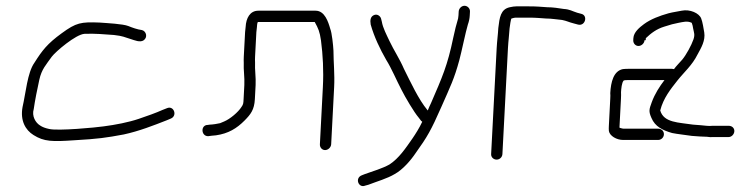

<svg xmlns="http://www.w3.org/2000/svg" viewBox="-20 -504 2609 664"><path d="M471 -400C455 -402 436.9 -408.6 423.7 -414C404.5 -421.5 351 -423.9 324.3 -426C259.8 -428.5 243.8 -425.9 193.4 -389C143.6 -352.8 126 -329.7 99 -287C74.6 -252.9 69.2 -181.8 58 -134C49.3 -86.9 68 -54.3 95.9 -37C132.5 -13.9 160.9 -13.7 238 -19C319 -23.6 346.9 -27.6 408 -39C460.9 -50.4 512 -70.5 556.6 -88L570.9 -94C594.5 -103.9 581.1 -139.8 557.8 -130L542.5 -124C518.8 -113.3 488.7 -102.8 459.9 -93C424.9 -81.1 378.9 -72.2 338.5 -67C312.5 -63.1 180.9 -50.6 150 -58C136.8 -60.7 126.4 -64.7 118.7 -70C103.1 -79.4 89.2 -102.4 96.7 -127C100.1 -152.1 109.8 -201.3 115.9 -228C124.1 -265.2 139.5 -280.1 159.1 -308C172.5 -325.8 242.5 -385.4 272.3 -387C309.4 -388.5 338.9 -385.4 374.1 -383C406.6 -379.2 408.5 -376 431.8 -369C445 -365 464.2 -356.2 476.6 -364.5C491.5 -374.5 486.2 -396.1 471 -400Z M1125.3 -5 1135.6 -203C1137.9 -246.6 1133.3 -289.2 1133.2 -329C1132.3 -347 1127.7 -391.6 1122.2 -404C1115.2 -428.7 1103 -467 1071.5 -467H873.5C844.2 -467 831.1 -441.1 829.5 -411C828.5 -404.3 827.9 -398.3 827.6 -393L823.1 -308C822.7 -300 822.7 -293 823 -287C821.7 -262 826.4 -236.8 825 -210L822.4 -161C821.7 -146.3 821.3 -142.8 815 -134C803.7 -115.9 775.5 -92.4 755.4 -84L741.1 -78C733.5 -75.9 713.5 -73 705.8 -73L698.8 -72C673 -72 675 -33 699.7 -33C709 -34.3 714.2 -35 726.9 -36C769.8 -42.1 798.8 -60 825.6 -87C846.8 -108.4 859.5 -124.3 861.4 -161L864 -210C865.4 -236.6 860.8 -262.7 862.1 -288C861.7 -294 861.8 -300.7 862.1 -308L866.6 -393C866.9 -398.3 867.5 -404 868.5 -410C868.8 -416 869.4 -421 870.3 -425C870.3 -425.7 871 -426.7 872.4 -428H1068.4C1081 -405.1 1085.5 -395.2 1090.1 -364C1096.6 -313.7 1099.6 -260.2 1096.6 -203L1086.3 -5C1085.7 5.6 1093.6 15 1104.2 15C1114.8 15 1124.7 5.6 1125.3 -5Z M1566.3 -464 1565.6 -451C1565.3 -443.7 1563.9 -436.7 1561.5 -430C1558.4 -420.7 1553.7 -402 1547.6 -374C1527.6 -277.2 1509.2 -236.6 1470.8 -148C1466.3 -138.7 1462.5 -130 1459.4 -122L1458.4 -123C1427.3 -160.2 1400 -220.1 1376.9 -266C1362 -300.7 1342.2 -329.7 1327 -362C1316.7 -384 1304.1 -407.5 1300.5 -429L1298 -439C1296.2 -446.9 1286.5 -456.2 1275.2 -452.5C1261 -447.8 1259.4 -434.4 1262 -419C1273.9 -376.6 1294.3 -334.1 1315.6 -297C1334.6 -266.7 1350.9 -226.8 1368.2 -194C1381.4 -167.7 1411.7 -116.2 1428.1 -97L1436.5 -86C1437.8 -84.7 1439.1 -83.7 1440.3 -83C1430.3 -61.5 1417.2 -41 1406.3 -25C1383.2 8 1359.9 43.5 1326.6 65C1301.7 78.8 1270.5 87.8 1241.9 98L1231.7 102C1205.8 111.5 1220 147.6 1242.8 138L1253.9 135C1283.5 123.4 1319.1 113.6 1344.9 98C1372.2 83.3 1400.2 51.2 1417.7 25C1457.5 -30.4 1471 -53.9 1506 -133.5C1537.5 -205.1 1550.9 -231.1 1568.5 -296C1576.3 -324.7 1590.4 -394 1598 -419C1601.9 -429.7 1604.1 -440.3 1604.6 -451L1605.3 -464C1605.9 -474.6 1596.9 -484 1586.4 -484C1575.8 -484 1566.9 -474.6 1566.3 -464Z M1809.3 -482H1765.3C1759.3 -482 1751.9 -481 1743.1 -479C1711 -472.1 1707.7 -443.3 1703.3 -407C1702.2 -384.9 1699 -363 1697.7 -338L1678.5 29C1677.9 39.6 1686.9 48 1697.5 48C1708.1 48 1716.9 39.6 1717.5 29L1736.7 -338C1738 -362.9 1741.1 -383.7 1742.3 -406C1743.2 -412.9 1746.7 -440 1749.1 -440C1755.8 -442 1760.5 -443 1763.2 -443H1807.2C1834.7 -443 1843.7 -441.5 1868.1 -440C1887.8 -440 1906.3 -436.4 1923.8 -435C1941 -431.5 1946 -427.6 1964.2 -423L1979 -419C2004.1 -412.6 2013.8 -450.2 1990.9 -456L1976.1 -460C1957.9 -465.7 1951 -471.7 1929.8 -473C1912.1 -475.7 1892.8 -479 1872.1 -479C1848.3 -480.6 1836.9 -482 1809.3 -482Z M2213.1 -365 2213.5 -372C2231.5 -389.1 2250.2 -403.7 2277.6 -412L2304 -420C2312.8 -422 2320.2 -423.7 2326.3 -425C2341.4 -427.7 2357 -432.8 2372.3 -425C2374.6 -419 2376.3 -412.3 2377.2 -405C2380.2 -389.8 2383.7 -384.6 2378.3 -368C2371.3 -347.4 2352.7 -313.6 2339.6 -298C2328.7 -285.2 2319.3 -276.7 2310.9 -265C2308.3 -265.7 2305.9 -266 2303.9 -266H2152.9C2146.3 -266 2139.9 -265.7 2133.9 -265C2101.8 -258.2 2092.6 -220.5 2090.5 -182C2091 -177.3 2091 -171 2090.5 -163L2085.6 -68C2085.2 -62 2085.3 -56.3 2085.7 -51C2088.6 -33.8 2112.6 -20 2135 -20H2256C2266.6 -20 2275.5 -28.4 2276 -39C2276.6 -49.6 2268.7 -59 2256 -59H2136C2134 -59 2129.8 -60 2123.2 -62C2123.2 -62.7 2122.9 -63 2122.3 -63L2127.5 -163C2128 -171.7 2128 -179 2127.7 -185C2128.2 -195.8 2130.3 -218.9 2136.7 -225C2136.8 -225.7 2137.1 -226 2137.8 -226C2141.2 -226.7 2144.9 -227 2148.9 -227H2277.9C2260.9 -204.5 2244.7 -179.9 2233.8 -150C2225.1 -126.1 2222.6 -119.2 2233 -96C2245.4 -66.3 2271.4 -53.5 2304.3 -44C2319.9 -40.6 2355.5 -36.7 2372.7 -34L2400.6 -32C2409.3 -31.3 2417.2 -31 2424.6 -31C2432.5 -29.7 2439.8 -29.3 2446.5 -30H2499.5C2510.1 -30 2519 -39.4 2519.6 -50C2520.1 -60.6 2512.2 -69 2499.5 -69H2444.5C2430.9 -67.1 2417.1 -70 2402.6 -71L2376.7 -73C2327.4 -80.7 2275.4 -79.1 2263.3 -122C2274.1 -164.8 2299.6 -196.2 2322.7 -225.5C2346 -255 2373.8 -278 2392.5 -316C2405.2 -339 2420 -363.8 2415.5 -392C2413.1 -405.9 2409.8 -428 2405 -440C2398.1 -458.5 2365.9 -473 2337.4 -467C2321.8 -463.6 2309.5 -462.6 2291.9 -458C2260.7 -449.2 2230.3 -437.8 2206.9 -420.5C2192.1 -409.5 2171.5 -392.9 2170.4 -372L2170 -365C2169.5 -354.4 2177.4 -345 2188 -345C2198.6 -345 2208.5 -354.4 2209 -365Z"/></svg>

Font: Just Breathe
Style: Obl1
Weight: 400
Foundry: Cannot Into Space Fonts
Version: Version 0.72